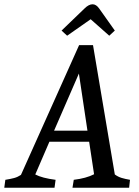

<svg xmlns="http://www.w3.org/2000/svg" viewBox="-51 -878 649 898"><path d="M47 -60 319 -667H384L486 -62Q501 -51 517.5 -46Q534 -41 557 -37L553 0H288L294 -37Q352 -44 389 -63L366 -215H180L114 -62Q146 -45 209 -37L204 0H-31L-26 -37Q-1 -41 15.5 -45.5Q32 -50 47 -60ZM358 -267 318 -534 202 -267ZM344 -838Q364 -858 382 -858Q399 -858 413 -838L486 -735L460 -711L373 -788L263 -711L237 -735Z"/></svg>

Font: Caladea
Style: Italic
Weight: 400
Italic angle: -9°
Designer: Carolina Giovagnoli and Andres Torresi
Foundry: Carolina Giovagnoli & Andres Torresi
Version: Version 1.001